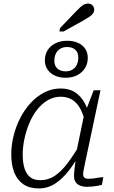

<svg xmlns="http://www.w3.org/2000/svg" viewBox="-20 -1042 636 1074"><path d="M484 -376 460 -342Q450 -392 432.5 -427.5Q415 -463 387 -482Q359 -501 319 -501Q280 -501 246.5 -481Q213 -461 187 -427.5Q161 -394 143.5 -352Q126 -310 116.5 -264.5Q107 -219 107 -177Q107 -131 117.5 -99Q128 -67 149.5 -50.5Q171 -34 205 -34Q249 -34 285 -57.5Q321 -81 355 -125.5Q389 -170 426 -232L436 -201Q404 -138 367 -90Q330 -42 288.5 -15Q247 12 197 12Q145 12 111 -11Q77 -34 60 -76.5Q43 -119 43 -178Q43 -228 55.5 -280Q68 -332 92 -379.5Q116 -427 150 -464.5Q184 -502 227 -524.5Q270 -547 320 -547Q368 -547 401 -525Q434 -503 454.5 -464.5Q475 -426 484 -376ZM542 -537 470 -197Q462 -160 456.5 -134Q451 -108 448 -92Q445 -76 445 -68Q445 -54 452.5 -48Q460 -42 475 -42Q499 -42 521 -46.5Q543 -51 558 -51L550 -8Q539 -5 525 -2.5Q511 0 496 1.5Q481 3 466 3Q445 3 428.5 -3.5Q412 -10 403 -23.5Q394 -37 394 -58Q394 -72 397.5 -103Q401 -134 406 -169L403 -171L451 -403L456 -412L504 -537ZM355 -779Q333 -779 316.5 -769Q300 -759 292 -741.5Q284 -724 284 -702Q284 -674 301 -658.5Q318 -643 347 -643Q370 -643 386 -653Q402 -663 410 -680.5Q418 -698 418 -719Q418 -749 401 -764Q384 -779 355 -779ZM471 -718Q471 -686 455.5 -661Q440 -636 412 -621.5Q384 -607 347 -607Q313 -607 287 -619Q261 -631 246 -653Q231 -675 231 -703Q231 -737 246.5 -761.5Q262 -786 290.5 -800Q319 -814 356 -814Q390 -814 416 -802.5Q442 -791 456.5 -769.5Q471 -748 471 -718ZM406 -979Q419 -992 429 -1001.5Q439 -1011 449.5 -1016.5Q460 -1022 472 -1022Q489 -1022 498 -1011.5Q507 -1001 507 -988Q507 -976 500 -966.5Q493 -957 480.5 -948.5Q468 -940 449 -929L336 -866H312L316 -885Z"/></svg>

Font: Roboto Serif ExtraLight
Style: Italic
Weight: 250
Italic angle: -10°
Designer: Greg Gazdowicz
Foundry: Commercial Type
Version: Version 1.008